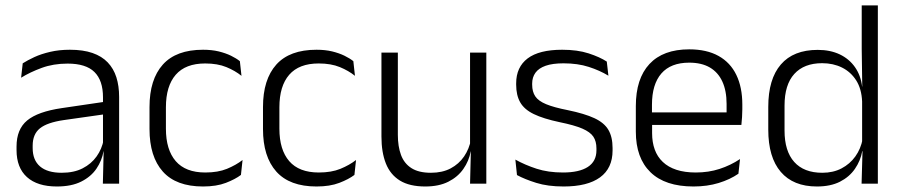

<svg xmlns="http://www.w3.org/2000/svg" viewBox="-20 -683 3356 714"><path d="M423 0H362.5L365.5 -121.5L363 -131V-288.5V-321Q363 -384 331.2 -415.2Q299.5 -446.5 231.5 -446.5Q178.5 -446.5 135 -430.5Q91.5 -414.5 58.5 -394L64.5 -447.5Q82.5 -459 108 -470.8Q133.5 -482.5 166.8 -490.2Q200 -498 240 -498Q289 -498 323.8 -486Q358.5 -474 380.5 -451Q402.5 -428 412.8 -395.5Q423 -363 423 -322.5ZM191.5 10.5Q119 10.5 80.2 -24.5Q41.5 -59.5 41.5 -125V-138Q41.5 -202.5 81.2 -235.2Q121 -268 210 -281L373 -305L376 -259L217.5 -236.5Q155.5 -227.5 128.5 -205.8Q101.5 -184 101.5 -141.5V-132.5Q101.5 -87.5 129 -64Q156.5 -40.5 209.5 -40.5Q255 -40.5 287.2 -57Q319.5 -73.5 339.2 -101.2Q359 -129 365.5 -163.5L377.5 -120.5H365Q359 -86 338.8 -56Q318.5 -26 282.2 -7.8Q246 10.5 191.5 10.5Z M735 10.5Q635 10.5 585.5 -45Q536 -100.5 536 -203V-285Q536 -387.5 585.5 -442.8Q635 -498 735 -498Q767.5 -498 793.2 -491.8Q819 -485.5 839 -475.8Q859 -466 872 -455.5L878 -401Q854.5 -420 821.8 -433.5Q789 -447 743 -447Q670 -447 633.5 -405Q597 -363 597 -284V-204.5Q597 -126 633.5 -83.8Q670 -41.5 743.5 -41.5Q790.5 -41.5 824 -55.2Q857.5 -69 882 -88L876 -32.5Q855 -16.5 820 -3Q785 10.5 735 10.5Z M1157 10.5Q1057 10.5 1007.5 -45Q958 -100.5 958 -203V-285Q958 -387.5 1007.5 -442.8Q1057 -498 1157 -498Q1189.5 -498 1215.2 -491.8Q1241 -485.5 1261 -475.8Q1281 -466 1294 -455.5L1300 -401Q1276.5 -420 1243.8 -433.5Q1211 -447 1165 -447Q1092 -447 1055.5 -405Q1019 -363 1019 -284V-204.5Q1019 -126 1055.5 -83.8Q1092 -41.5 1165.5 -41.5Q1212.5 -41.5 1246 -55.2Q1279.5 -69 1304 -88L1298 -32.5Q1277 -16.5 1242 -3Q1207 10.5 1157 10.5Z M1398.5 -487.5H1459.5V-181.5Q1459.5 -138.5 1471.2 -106.8Q1483 -75 1510 -57.8Q1537 -40.5 1582.5 -40.5Q1625 -40.5 1655.8 -56.8Q1686.5 -73 1705.8 -101.2Q1725 -129.5 1731.5 -164.5L1744 -120H1730.5Q1724 -84.5 1703.2 -54.8Q1682.5 -25 1647.2 -7.2Q1612 10.5 1561.5 10.5Q1503 10.5 1467.2 -11.5Q1431.5 -33.5 1415 -75Q1398.5 -116.5 1398.5 -175.5ZM1728 -487.5H1788.5V0H1728L1731 -120.5L1728 -123.5Z M2076 10.5Q2017 10.5 1974 -3Q1931 -16.5 1902.5 -32L1896.5 -89.5Q1932.5 -69.5 1975.5 -55.5Q2018.5 -41.5 2073.5 -41.5Q2134 -41.5 2166 -62.2Q2198 -83 2198 -124V-131Q2198 -157.5 2186.5 -174.8Q2175 -192 2145.5 -204.8Q2116 -217.5 2062 -228.5Q2000.5 -241.5 1965 -258.8Q1929.5 -276 1914.5 -302.5Q1899.5 -329 1899.5 -368V-373Q1899.5 -433.5 1942.2 -465.8Q1985 -498 2070.5 -498Q2127.5 -498 2169 -484.5Q2210.5 -471 2236.5 -454L2242.5 -401.5Q2210.5 -421 2169.5 -434.2Q2128.5 -447.5 2075.5 -447.5Q2035 -447.5 2009.2 -438.5Q1983.5 -429.5 1971.2 -412.5Q1959 -395.5 1959 -372.5V-368Q1959 -342 1970.5 -324.8Q1982 -307.5 2011 -295.5Q2040 -283.5 2091 -273.5Q2154 -260.5 2190.5 -243.5Q2227 -226.5 2242.5 -200Q2258 -173.5 2258 -132.5V-123.5Q2258 -57.5 2211.5 -23.5Q2165 10.5 2076 10.5Z M2559 10.5Q2453.5 10.5 2399 -42.5Q2344.5 -95.5 2344.5 -193.5V-288.5Q2344.5 -390.5 2395.2 -445Q2446 -499.5 2543 -499.5Q2608 -499.5 2652 -475Q2696 -450.5 2718.2 -404.5Q2740.5 -358.5 2740.5 -294V-276.5Q2740.5 -262 2739.5 -247.5Q2738.5 -233 2737 -218.5H2681Q2682 -240.5 2682 -260.2Q2682 -280 2682 -296.5Q2682 -345.5 2666.2 -379.8Q2650.5 -414 2619.8 -432Q2589 -450 2543 -450Q2474.5 -450 2439.5 -409.8Q2404.5 -369.5 2404.5 -293.5V-246L2405 -238V-187.5Q2405 -154 2414.8 -127Q2424.5 -100 2444.8 -80.8Q2465 -61.5 2495.8 -51.5Q2526.5 -41.5 2567.5 -41.5Q2615 -41.5 2655.8 -54.8Q2696.5 -68 2732 -91.5L2726 -37Q2695 -15.5 2652.5 -2.5Q2610 10.5 2559 10.5ZM2723.5 -218.5H2376V-265H2723.5Z M3018 10.5Q2930 10.5 2883.5 -43.8Q2837 -98 2837 -201V-285.5Q2837 -389 2883.8 -443.2Q2930.5 -497.5 3021 -497.5Q3067.5 -497.5 3102.8 -480.8Q3138 -464 3159.5 -433.2Q3181 -402.5 3186 -361H3206L3186 -305.5Q3184 -352.5 3164 -384Q3144 -415.5 3111.2 -431.8Q3078.5 -448 3037.5 -448Q2970 -448 2933.8 -408Q2897.5 -368 2897.5 -290.5V-197.5Q2897.5 -121 2933.5 -80.8Q2969.5 -40.5 3038 -40.5Q3078.5 -40.5 3109.5 -56.8Q3140.5 -73 3160.8 -101.2Q3181 -129.5 3188 -166L3204 -121H3186.5Q3180 -85 3159.2 -55Q3138.5 -25 3103.5 -7.2Q3068.5 10.5 3018 10.5ZM3244.5 0H3184L3187.5 -122L3186 -142V-347.5L3186.5 -362L3184.5 -500.5V-663H3244.5Z"/></svg>

Font: Anek Malayalam Light
Style: Regular
Weight: 300
Version: Version 1.003